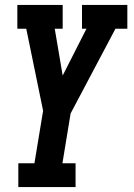

<svg xmlns="http://www.w3.org/2000/svg" viewBox="-20 -550 540 775"><path d="M54 205V109H119L154 -103L86 -434H50V-530H233V-434H201L233 -245L329 -434H311V-530H494V-434H446L265 -92L232 109H285V205Z"/></svg>

Font: Iosevka Slab
Style: Bold Italic
Weight: 700
Italic angle: -9°
Monospace: yes
Designer: Belleve Invis
Foundry: Belleve Invis
Version: Version 11.1.0; ttfautohint (v1.8.3)